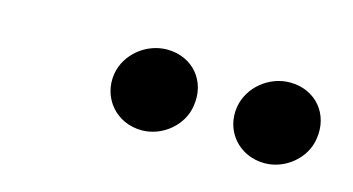

<svg xmlns="http://www.w3.org/2000/svg" viewBox="-34 -856 603 328"><g transform="rotate(15 267.5 -692.5)"><path d="M225.1 -620C262.1 -620 295.5 -648.4 300.4 -683.2C307.9 -728 277.7 -764.6 231.9 -764.6C195.3 -764.6 161.2 -737.2 155.2 -701.3C148.1 -657.7 180 -620 225.1 -620ZM372.5 -701.3C365.1 -657 397.4 -620 442.5 -620C479.4 -620 512.8 -648.4 517.8 -683.2C525.2 -728 495 -764.6 449.2 -764.6C412.6 -764.6 378.6 -737.2 372.5 -701.3Z"/></g></svg>

Font: Magic Ui Pro
Style: Bold Italic
Weight: 700
Italic angle: -9.39999°
Designer: Stefan Endress, Andreas Faust
Version: Version 1.000;FEAKit 1.0